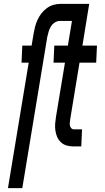

<svg xmlns="http://www.w3.org/2000/svg" viewBox="-20 -755 540 990"><path d="M21 215 128 -432H91L95 -520H143L153 -580Q156 -598 160.5 -616Q165 -634 173 -651.5Q181 -669 193 -685Q205 -701 221.5 -713Q238 -725 256 -730Q274 -735 292 -735H440L405 -520H480L476 -432H390L342 -140Q341 -132 340 -123.5Q339 -115 340.5 -107.5Q342 -100 347.5 -94Q353 -88 361 -88H403L399 0H358Q340 0 323 -5Q306 -10 293.5 -22Q281 -34 274.5 -49.5Q268 -65 265.5 -82.5Q263 -100 264.5 -118.5Q266 -137 269 -155L315 -432H256L260 -520H330L351 -647H288Q275 -647 262.5 -639Q250 -631 242.5 -618.5Q235 -606 231 -592.5Q227 -579 224 -566L95 215Z"/></svg>

Font: Iosevka SS18 Semibold
Style: Italic
Weight: 600
Italic angle: -9°
Monospace: yes
Designer: Belleve Invis
Foundry: Belleve Invis
Version: Version 25.1.1; ttfautohint (v1.8.4)